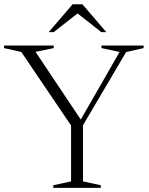

<svg xmlns="http://www.w3.org/2000/svg" viewBox="-24 -904 717 924"><path d="M78.5 -654 -4.5 -672.5V-685H234.5V-672.5L147 -654.5L374.5 -314L356 -313.5L551.5 -654L464.5 -672.5V-685H667V-672.5L583 -653.5L375.5 -301.5V-31L461 -12.5V0H232.5V-12.5L318 -31V-300ZM339 -847.5H359.5L234.5 -749.5H210.5L325.5 -883.5H372.5L487.5 -749.5H463.5Z"/></svg>

Font: Newsreader 36pt Light
Style: Regular
Weight: 300
Designer: Hugues Gentile
Foundry: Production Type
Version: Version 1.003